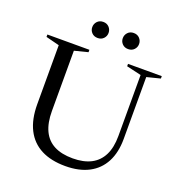

<svg xmlns="http://www.w3.org/2000/svg" viewBox="-157 -1026 1093 1168"><g transform="rotate(20 390.0 -442.0)"><path d="M636 -272V-667.5L541 -689.5V-705H759.5V-689.5L672.5 -667.5V-267.5Q672.5 -179 640 -117Q607.5 -55 545.2 -22.5Q483 10 394 10Q301.5 10 237.2 -23.2Q173 -56.5 139.5 -122.5Q106 -188.5 106 -286V-667.5L19 -689.5V-705H291V-689.5L204 -667.5V-277Q204 -200.5 228 -150Q252 -99.5 300 -74.5Q348 -49.5 420.5 -49.5Q490.5 -49.5 538.5 -74.2Q586.5 -99 611.2 -148.5Q636 -198 636 -272ZM313 -789.5Q289 -789.5 274.5 -804.8Q260 -820 260 -841Q260 -862.5 274.5 -878Q289 -893.5 313 -893.5Q336.5 -893.5 351 -878Q365.5 -862.5 365.5 -841Q365.5 -820 351 -804.8Q336.5 -789.5 313 -789.5ZM510 -789.5Q486.5 -789.5 472 -804.8Q457.5 -820 457.5 -841Q457.5 -862.5 472 -878Q486.5 -893.5 510 -893.5Q534 -893.5 548.5 -878Q563 -862.5 563 -841Q563 -820 548.5 -804.8Q534 -789.5 510 -789.5Z"/></g></svg>

Font: Newsreader 60pt
Style: Regular
Weight: 400
Designer: Hugues Gentile
Foundry: Production Type
Version: Version 1.003